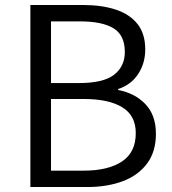

<svg xmlns="http://www.w3.org/2000/svg" viewBox="-20 -752 692 772"><path d="M102.1 0V-731.9H314Q388.7 -731.9 444.8 -713.6Q501 -695.3 532.5 -656Q564 -616.7 564 -553.2Q564 -498 535.6 -454.6Q507.3 -411.1 455.1 -394V-390.1Q522.5 -377.4 564.7 -333.3Q606.9 -289.1 606.9 -213.9Q606.9 -142.6 571.8 -95Q536.6 -47.4 474.4 -23.7Q412.1 0 330.1 0ZM185.1 -418H296.9Q396 -418 439 -451.7Q481.9 -485.4 481.9 -543Q481.9 -610.4 436.5 -638.2Q391.1 -666 301.8 -666H185.1ZM185.1 -65.9H316.9Q414.6 -65.9 470.2 -102.5Q525.9 -139.2 525.9 -216.8Q525.9 -287.6 471.4 -320.8Q417 -354 316.9 -354H185.1Z"/></svg>

Font: `nÑOS CN Normal
Style: Regular
Weight: 350
Designer: Ryoko NISHIZUKA ?XZm?[P (kana & ideographs); Paul D. Hunt (Latin, Greek & Cyrillic); Wenlong ZHANG _ e??? (bopomofo); Sa
Foundry: Adobe Systems Incorporated
Version: Version 1.004 June 21, 2023